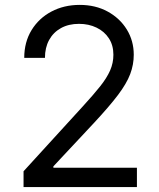

<svg xmlns="http://www.w3.org/2000/svg" viewBox="-20 -757 645 777"><path d="M75.3 0V-63.9L315.3 -326.7Q357.6 -372.9 384.9 -407.1Q412.3 -441.4 425.6 -471.8Q438.9 -502.1 438.9 -535.5Q438.9 -573.9 420.6 -601.9Q402.3 -630 370.7 -645.2Q339.1 -660.5 299.7 -660.5Q257.8 -660.5 226.7 -643.3Q195.7 -626.1 178.8 -595.2Q161.9 -564.3 161.9 -522.7H78.1Q78.1 -586.6 107.6 -634.9Q137.1 -683.2 188 -710.2Q239 -737.2 302.6 -737.2Q366.5 -737.2 415.8 -710.2Q465.2 -683.2 493.3 -637.4Q521.3 -591.6 521.3 -535.5Q521.3 -495.4 506.9 -457.2Q492.5 -419 457.2 -372.3Q421.9 -325.6 359.4 -258.5L196 -83.8V-78.1H534.1V0Z"/></svg>

Font: InterMG
Style: Regular
Weight: 400
Designer: Rasmus Andersson
Foundry: rsms
Version: Version 3.019;December 26, 2023;FontCreator 15.0.0.2955 64-b